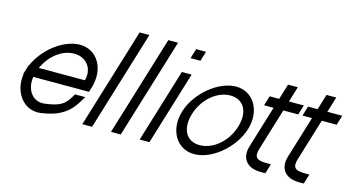

<svg xmlns="http://www.w3.org/2000/svg" viewBox="-86 -1148 2791 1520"><g transform="rotate(15 1309.5 -388.5)"><path d="M201.1 -321H578.1C605.7 -411 553.5 -502 443.8 -503C346.3 -503 249.6 -429.5 201.1 -321ZM96.8 -241H93.7L105.9 -281L118.1 -321H120.7C183.3 -464.5 336 -582.1 468.2 -583C613.2 -583 694.8 -441 645.9 -281L633.7 -241H593.7H176.8C160.7 -130.8 223.1 -46.6 319.3 -60H320.3C437.9 -75 475.6 -100 515.4 -165L532 -193H616L584.1 -141C531.5 -54 449.4 2 305.9 20C167.5 37.4 73.9 -94.1 96.8 -241Z M887 -759 899.3 -799H979.3L967 -759L741.1 -20L728.9 20H648.9L661.1 -20Z M1122 -759 1134.3 -799H1214.3L1202 -759L976.1 -20L963.9 20H883.9L896.1 -20Z M1381.2 -707H1341.2L1365.6 -787H1405.6H1406.6H1446.6L1422.2 -707H1382.2ZM1291 -543 1303.2 -583H1383.2L1371 -543L1211.1 -20L1198.9 20H1118.9L1131.1 -20Z M1386.2 -282C1434.8 -441 1603.9 -582 1748.2 -583C1893.2 -583 1975.5 -440 1926.2 -282C1877.3 -122 1709.6 21 1563.9 20C1418.9 20 1337.3 -122 1386.2 -282ZM1466.2 -282C1426.5 -152 1480 -59 1588.3 -60C1697.3 -60 1807.2 -151 1846.2 -282C1885.7 -411 1833.5 -502 1723.8 -503C1614.8 -503 1505.7 -411 1466.2 -282Z M2157.9 -497 2052.5 -152C2032.7 -84 2053.3 -60 2133.3 -60H2173.3L2148.9 20H2108.9C1998.9 20 1941.7 -48 1972.5 -152L2077.9 -497H2039.9H1999.9L2024.4 -577H2064.4H2102.4L2129 -664L2141.2 -704H2221.2L2209 -664L2182.4 -577H2264.4H2304.4L2279.9 -497H2239.9Z M2472.9 -497 2367.5 -152C2347.7 -84 2368.3 -60 2448.3 -60H2488.3L2463.9 20H2423.9C2313.9 20 2256.7 -48 2287.5 -152L2392.9 -497H2354.9H2314.9L2339.4 -577H2379.4H2417.4L2444 -664L2456.2 -704H2536.2L2524 -664L2497.4 -577H2579.4H2619.4L2594.9 -497H2554.9Z"/></g></svg>

Font: Nordica Plus
Style: NordicaClassicLightObl
Weight: 300
Version: Version 1.01